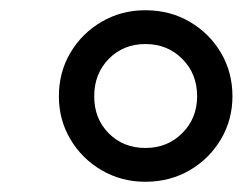

<svg xmlns="http://www.w3.org/2000/svg" viewBox="-20 -728 474 375"><path d="M264 -373Q217 -373 178.5 -395.5Q140 -418 117.5 -456Q95 -494 95 -540Q95 -587 117.5 -625Q140 -663 178.5 -685.5Q217 -708 264 -708Q312 -708 350.5 -685.5Q389 -663 411.5 -625Q434 -587 434 -540Q434 -494 411.5 -456Q389 -418 350.5 -395.5Q312 -373 264 -373ZM264 -439Q307 -439 336 -468Q365 -497 365 -540Q365 -584 336 -613Q307 -642 264 -642Q221 -642 192.5 -613Q164 -584 164 -540Q164 -496 192.5 -467.5Q221 -439 264 -439Z"/></svg>

Font: Montserrat SemiBold
Style: Italic
Weight: 600
Italic angle: -11.3°
Designer: Julieta Ulanovsky
Foundry: Julieta Ulanovsky
Version: Version 9.000; ttfautohint (v1.8.4.7-5d5b)